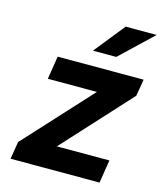

<svg xmlns="http://www.w3.org/2000/svg" viewBox="-112 -833 771 915"><g transform="rotate(15 273.5 -375.0)"><path d="M27 0H466L484 -114H225L528 -445L542 -528H118L100 -414H342L41 -86ZM273 -599H388L547 -750H394Z"/></g></svg>

Font: Asimov Pro
Style: BdObl
Weight: 700
Designer: Google
Version: Version 2.000980; 2014